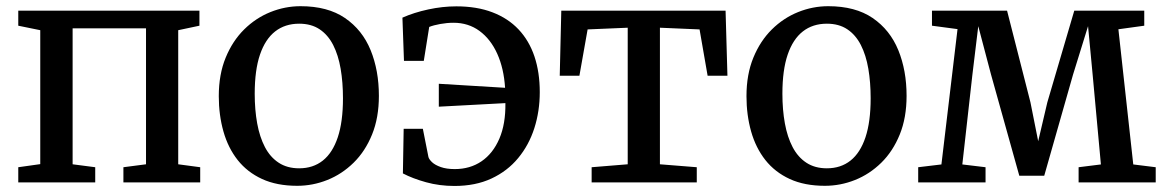

<svg xmlns="http://www.w3.org/2000/svg" viewBox="-20 -589 3771 620"><path d="M39 0V-49L110 -59V-491.5L39 -506V-554.5H624V-506L555.5 -491.5V-58.5L626.5 -49V0H378.5V-49L451.5 -58.5V-497.5H214.5V-58.5L287.5 -49V0Z M686.5 -278.5Q686.5 -349 708.8 -403Q731 -457 768.5 -494Q806 -531 853.2 -550Q900.5 -569 950.5 -569Q1038 -569 1094 -530.8Q1150 -492.5 1176.8 -427Q1203.5 -361.5 1203.5 -279.5Q1203.5 -209 1181.5 -154.8Q1159.5 -100.5 1121.8 -63.5Q1084 -26.5 1037 -7.8Q990 11 939.5 11Q874 11 826.2 -11Q778.5 -33 747.5 -72.2Q716.5 -111.5 701.5 -164.5Q686.5 -217.5 686.5 -278.5ZM946 -45.5Q991 -45.5 1022.5 -70.5Q1054 -95.5 1070.8 -145.8Q1087.5 -196 1087.5 -271.5Q1087.5 -323 1080 -367Q1072.5 -411 1055.8 -443.8Q1039 -476.5 1012 -494.5Q985 -512.5 946 -512.5Q900.5 -512.5 868.5 -487.5Q836.5 -462.5 819.5 -412.5Q802.5 -362.5 802.5 -286.5Q802.5 -234.5 810.5 -190.5Q818.5 -146.5 835.5 -114Q852.5 -81.5 880 -63.5Q907.5 -45.5 946 -45.5Z M1447.5 11.5Q1399 11.5 1355.8 -0.5Q1312.5 -12.5 1281 -29L1283.5 -173H1345.5L1363.5 -82Q1365.5 -74.5 1375.2 -65.2Q1385 -56 1403.5 -49.5Q1422 -43 1448.5 -43Q1498 -43 1535 -68.2Q1572 -93.5 1592.5 -141.2Q1613 -189 1612 -256L1397 -244.5V-318.5L1611 -305.5Q1607 -368 1585.8 -415.2Q1564.5 -462.5 1528.5 -489Q1492.5 -515.5 1444.5 -515.5Q1423.5 -515.5 1401.5 -511.5Q1379.5 -507.5 1366 -502L1348.5 -392.5H1284.5L1279.5 -532Q1316.5 -548.5 1362.8 -558.5Q1409 -568.5 1453.5 -568.5Q1520 -568.5 1570.2 -549.2Q1620.5 -530 1654.5 -494Q1688.5 -458 1705.8 -406.8Q1723 -355.5 1723 -291.5Q1723 -230 1705.5 -175.2Q1688 -120.5 1653.2 -78.5Q1618.5 -36.5 1567 -12.5Q1515.5 11.5 1447.5 11.5Z M1890.5 0V-49L2007 -58.5V-499.5L1877.5 -494L1851 -344.5H1787.5L1792.5 -554.5H2323L2329 -344.5H2265L2239 -494L2111 -499.5V-58.5L2230 -49V0Z M2390.5 -278.5Q2390.5 -349 2412.8 -403Q2435 -457 2472.5 -494Q2510 -531 2557.2 -550Q2604.5 -569 2654.5 -569Q2742 -569 2798 -530.8Q2854 -492.5 2880.8 -427Q2907.5 -361.5 2907.5 -279.5Q2907.5 -209 2885.5 -154.8Q2863.5 -100.5 2825.8 -63.5Q2788 -26.5 2741 -7.8Q2694 11 2643.5 11Q2578 11 2530.2 -11Q2482.5 -33 2451.5 -72.2Q2420.5 -111.5 2405.5 -164.5Q2390.5 -217.5 2390.5 -278.5ZM2650 -45.5Q2695 -45.5 2726.5 -70.5Q2758 -95.5 2774.8 -145.8Q2791.5 -196 2791.5 -271.5Q2791.5 -323 2784 -367Q2776.5 -411 2759.8 -443.8Q2743 -476.5 2716 -494.5Q2689 -512.5 2650 -512.5Q2604.5 -512.5 2572.5 -487.5Q2540.5 -462.5 2523.5 -412.5Q2506.5 -362.5 2506.5 -286.5Q2506.5 -234.5 2514.5 -190.5Q2522.5 -146.5 2539.5 -114Q2556.5 -81.5 2584 -63.5Q2611.5 -45.5 2650 -45.5Z M2945 0V-49L3020 -58L3072 -495L2989.5 -506V-554.5H3232L3307.5 -258.5L3332.5 -133L3362 -258.5L3449 -554.5H3675V-506L3591.5 -494.5L3639.5 -58L3712 -49V0H3463V-49L3535 -58L3508.5 -346L3493.5 -504.5L3445 -348L3352 -21.5H3271.5L3180 -349L3139 -504.5L3120 -347.5L3087.5 -58L3162.5 -49V0Z"/></svg>

Font: Merriweather 20pt
Style: Regular
Weight: 400
Version: Version 2.100